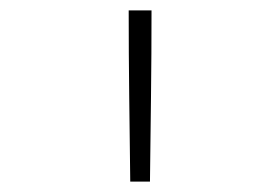

<svg xmlns="http://www.w3.org/2000/svg" viewBox="-20 -792 540 370"><path d="M231 -442Q230 -524 229 -606.5Q228 -689 228 -772H272Q272 -689 271 -606.5Q270 -524 269 -442Z"/></svg>

Font: Iosevka Term Curly Extralight
Style: Regular
Weight: 200
Designer: Belleve Invis
Foundry: Belleve Invis
Version: Version 32.3.0